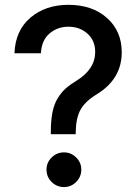

<svg xmlns="http://www.w3.org/2000/svg" viewBox="-20 -757 565 784"><path d="M187.5 -209V-215.8Q187.5 -264.2 194.3 -298.6Q201.2 -333 216.3 -356.9Q231.4 -380.9 248.5 -396Q265.6 -411.1 293.5 -428.2Q368.7 -475.1 368.7 -544.9Q368.7 -591.3 337.2 -619.6Q305.7 -647.9 259.3 -647.9Q214.8 -647.9 182.4 -620.4Q149.9 -592.8 147 -539.6H39.1Q42.5 -632.3 104.2 -684.8Q166 -737.3 259.3 -737.3Q356.9 -737.3 417 -683.6Q477.1 -629.9 477.1 -543.5Q477.1 -434.1 374.5 -371.6Q328.1 -343.3 309.1 -309.6Q290 -275.9 289.1 -215.8V-209ZM169.9 -64.5Q169.9 -93.3 190.9 -114Q211.9 -134.8 241.2 -134.8Q270 -134.8 291 -114Q312 -93.3 312 -64.5Q312 -35.2 291.3 -14.2Q270.5 6.8 241.2 6.8Q211.9 6.8 190.9 -13.9Q169.9 -34.7 169.9 -64.5Z"/></svg>

Font: Karasuma Gothic
Style: Regular
Weight: 500
Designer: Rasmus Andersson / Ryoko Nishizuka
Foundry: Genbu
Version: Version 1.00